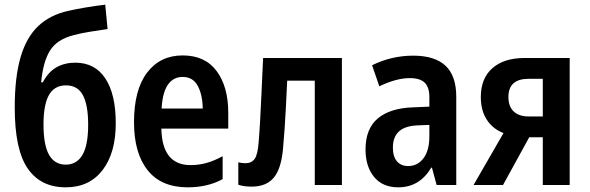

<svg xmlns="http://www.w3.org/2000/svg" viewBox="-20 -791 2522 821"><path d="M261 10Q154 10 98.5 -70.5Q43 -151 43 -331Q43 -461 68 -546.5Q93 -632 144 -680Q195 -728 274 -745Q305 -752 346 -759Q387 -766 430 -771L440 -667Q400 -661 363 -655Q326 -649 296 -641Q224 -623 194 -575Q164 -527 156 -439H163Q187 -484 222 -503.5Q257 -523 302 -523Q386 -523 430.5 -455.5Q475 -388 475 -264Q475 -137 418.5 -63.5Q362 10 261 10ZM261 -87Q308 -87 332.5 -128.5Q357 -170 357 -258Q357 -342 334.5 -384Q312 -426 262 -426Q213 -426 189.5 -385Q166 -344 166 -259Q166 -170 190 -128.5Q214 -87 261 -87Z M783 10Q669 10 611 -63.5Q553 -137 553 -268Q553 -407 609 -480.5Q665 -554 761 -554Q857 -554 906.5 -487Q956 -420 956 -309V-241H670Q673 -85 795 -85Q830 -85 862.5 -94Q895 -103 932 -123V-25Q868 10 783 10ZM671 -327H847Q846 -386 825.5 -424Q805 -462 761 -462Q721 -462 698 -429Q675 -396 671 -327Z M1056 7Q1023 7 999 -1V-97Q1015 -93 1029 -93Q1055 -93 1068.5 -111Q1082 -129 1086 -183Q1090 -231 1092.5 -279Q1095 -327 1098 -389.5Q1101 -452 1105 -543H1442V0H1326V-446H1208Q1205 -382 1202.5 -332.5Q1200 -283 1197 -240.5Q1194 -198 1190 -153Q1182 -68 1150 -30.5Q1118 7 1056 7Z M1683 10Q1616 10 1579.5 -34.5Q1543 -79 1543 -152Q1543 -241 1596 -285Q1649 -329 1747 -332L1816 -335V-376Q1816 -418 1796 -437.5Q1776 -457 1732 -457Q1675 -457 1602 -422L1571 -512Q1654 -553 1747 -553Q1839 -553 1885 -510Q1931 -467 1931 -377V0H1847L1827 -74H1824Q1774 10 1683 10ZM1725 -81Q1766 -81 1791 -114.5Q1816 -148 1816 -208V-257L1768 -255Q1712 -253 1686 -229Q1660 -205 1660 -160Q1660 -121 1677.5 -101Q1695 -81 1725 -81Z M2005 0 2133 -222Q2088 -239 2062 -278.5Q2036 -318 2036 -376Q2036 -456 2085.5 -499.5Q2135 -543 2223 -543H2416V0H2301V-204H2243L2131 0ZM2241 -293H2301V-454H2240Q2154 -454 2154 -376Q2154 -336 2176.5 -314.5Q2199 -293 2241 -293Z"/></svg>

Font: Noto Sans Condensed SemiBold
Style: Regular
Weight: 600
Width: 3
Designer: Monotype Design Team
Foundry: Monotype Imaging Inc.
Version: Version 2.013; ttfautohint (v1.8.4.7-5d5b)